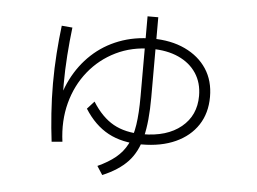

<svg xmlns="http://www.w3.org/2000/svg" viewBox="-50 -689 1100 821"><g transform="rotate(5 500.0 -278.5)"><path d="M189 -55Q182 -111 177.5 -175.5Q173 -240 173 -304Q173 -369 177.5 -433Q182 -497 189 -553L235 -549Q228 -492 223.5 -428.5Q219 -365 219 -304Q219 -273 220 -241Q221 -209 223 -177L198 -186Q208 -262 240 -325.5Q272 -389 322 -435.5Q372 -482 437.5 -507Q503 -532 579 -532Q660 -532 720.5 -503.5Q781 -475 814 -424.5Q847 -374 847 -305Q847 -235 813.5 -184Q780 -133 718.5 -105Q657 -77 573 -77Q489 -77 429.5 -109Q370 -141 327 -209L357 -242Q397 -178 448 -149.5Q499 -121 573 -121Q678 -121 739 -171Q800 -221 800 -305Q800 -361 773 -402Q746 -443 696.5 -465.5Q647 -488 579 -488Q496 -488 427.5 -454.5Q359 -421 311.5 -362Q264 -303 243.5 -225.5Q223 -148 235 -59ZM393 31Q439 10 469.5 -15Q500 -40 518 -74.5Q536 -109 543.5 -159Q551 -209 551 -281V-625H597V-281Q597 -177 580.5 -110.5Q564 -44 525 -2.5Q486 39 417 68Z"/></g></svg>

Font: M PLUS 2 Light
Style: Regular
Weight: 300
Designer: Coji Morishita
Foundry: UNDERFOREST DESIGN
Version: Version 1.001